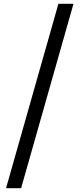

<svg xmlns="http://www.w3.org/2000/svg" viewBox="-20 -819 430 1019"><path d="M12 180H92L370 -799H290Z"/></svg>

Font: Noto Sans HK Medium
Style: Regular
Weight: 500
Designer: Ryoko NISHIZUKA 西塚涼子 (kana, bopomofo & ideographs); Paul D. Hunt (Latin, Greek & Cyrillic); Sandoll Communications 산돌커뮤니
Foundry: Adobe
Version: Version 2.002;hotconv 1.0.116;makeotfexe 2.5.65601